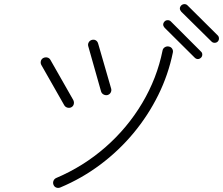

<svg xmlns="http://www.w3.org/2000/svg" viewBox="-20 -900 1084 933"><path d="M273 11Q263 15 253.5 11.5Q244 8 240 -2Q236 -12 240 -21.5Q244 -31 253 -35Q385 -91 492 -184.5Q599 -278 671 -399Q743 -520 770 -655Q772 -665 781 -670.5Q790 -676 800 -674Q811 -672 816.5 -663.5Q822 -655 820 -645Q798 -537 749 -438Q700 -339 629 -253.5Q558 -168 468 -100.5Q378 -33 273 11ZM502 -438Q492 -436 483 -441Q474 -446 471 -456L409 -675Q406 -685 411 -694Q416 -703 426 -706Q437 -709 445.5 -704Q454 -699 457 -688L520 -470Q523 -460 518 -450.5Q513 -441 502 -438ZM327 -379Q318 -374 307.5 -377Q297 -380 292 -389L181 -584Q176 -593 178.5 -603Q181 -613 190 -618Q200 -623 210 -620.5Q220 -618 225 -609L336 -414Q341 -404 338.5 -394Q336 -384 327 -379ZM926 -620 780 -765Q766 -781 780 -796Q786 -802 795 -802Q804 -802 810 -796L956 -650Q963 -644 963 -635Q963 -626 957 -620Q950 -613 941.5 -613Q933 -613 926 -620ZM1008 -698 861 -843Q847 -859 861 -874Q868 -880 876.5 -880Q885 -880 891 -874L1038 -728Q1044 -722 1044 -713Q1044 -704 1038 -698Q1032 -692 1023 -692Q1014 -692 1008 -698Z"/></svg>

Font: Zen Kurenaido
Style: Regular
Weight: 400
Designer: Yoshimichi Ohira
Foundry: Positype
Version: Version 1.001